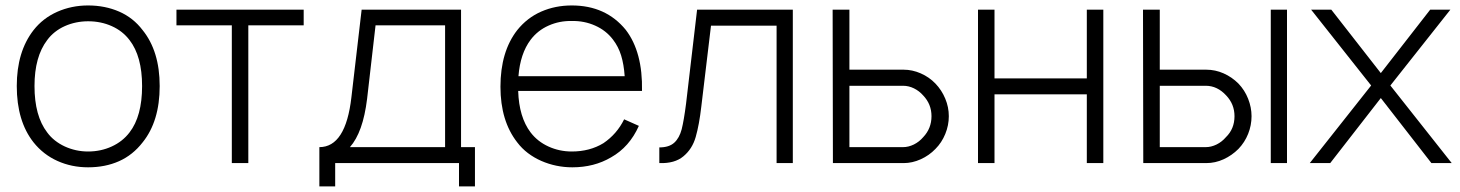

<svg xmlns="http://www.w3.org/2000/svg" viewBox="-20 -598 5354 704"><path d="M103 -76Q41.5 -154 41.5 -282.5Q41.5 -408.5 103 -487.5Q137.5 -531.5 190 -554.8Q242.5 -578 303 -578Q365 -578 416.8 -555.5Q468.5 -533 503 -487.5Q565.5 -410 565.5 -282.5Q565.5 -153.5 503 -76Q467 -29.5 416.5 -7Q366 15.5 303 15.5Q242.5 15.5 190.8 -7.8Q139 -31 103 -76ZM455 -451Q429.5 -484.5 389.8 -502.2Q350 -520 303 -520Q280.5 -520 258.8 -515.5Q237 -511 217.5 -502.2Q198 -493.5 181.5 -480.5Q165 -467.5 153 -451Q106.5 -390 106.5 -282.5Q106.5 -173 153 -112.5Q165 -96 181.5 -83Q198 -70 217.5 -61Q237 -52 258.8 -47.2Q280.5 -42.5 303 -42.5Q349.5 -42.5 389.5 -60.8Q429.5 -79 455 -112.5Q501 -172 501 -282.5Q501 -391.5 455 -451Z M1093.5 -505H890.5V0H830V-505H627V-562.5H1093.5Z M1670.5 -58.5H1721.5V85.5H1663V0H1209V85.5H1151V-58.5Q1247.5 -58.5 1268.5 -241.5L1306 -562.5H1670.5ZM1612 -505H1357L1326 -235.5Q1311 -112.5 1263 -58.5H1612Z M1925.5 -112.5Q1951 -79 1991 -60.8Q2031 -42.5 2076.5 -42.5Q2142.5 -42.5 2192.5 -73Q2242 -106.5 2268.5 -160.5L2322.5 -136.5Q2288 -59 2220.5 -21Q2158.5 15.5 2078.5 15.5Q2048.5 15.5 2019.8 9.5Q1991 3.5 1964.8 -8Q1938.5 -19.5 1916 -36.5Q1893.5 -53.5 1876.5 -76Q1815 -154.5 1815 -280Q1815 -408.5 1876.5 -487.5Q1913 -533 1964.5 -555.5Q2016 -578 2076.5 -578Q2201.5 -578 2274.5 -488.5Q2337 -407 2334 -264.5H1880Q1883 -168.5 1925.5 -112.5ZM1881 -318.5H2270.5Q2267.5 -362 2257.5 -394.5Q2247.5 -427 2227.5 -453Q2202 -486.5 2162 -504.2Q2122 -522 2076.5 -521Q2031.5 -522 1991.5 -504.2Q1951.5 -486.5 1925.5 -452Q1887.5 -401.5 1881 -318.5Z M2887 -562.5V0H2827.5V-504H2587L2551.5 -207.5Q2544 -141.5 2531 -96Q2518.5 -52 2486 -25Q2454 2 2397.5 0V-57.5Q2433.5 -57.5 2452.5 -75Q2471 -92 2479.5 -124Q2483.5 -140 2487.5 -163.2Q2491.5 -186.5 2495.5 -217.5L2536 -562.5Z M3094.5 -562.5V-342.5H3293.5Q3325 -342.5 3356 -329Q3387 -315.5 3410 -291.5Q3433 -267.5 3446 -236.2Q3459 -205 3459 -172Q3459 -138.5 3446 -106.8Q3433 -75 3410 -52Q3387 -28 3356 -14Q3325 0 3293.5 0H3034L3033 -562.5ZM3094.5 -58.5H3291Q3311 -58.5 3330.8 -68.2Q3350.5 -78 3365 -95Q3395.5 -127 3395.5 -172Q3395.5 -216 3365 -248Q3350.5 -264.5 3331.2 -274Q3312 -283.5 3291 -283.5H3094.5Z M4025.5 -562.5V0H3965V-252H3626.5V0H3566V-562.5H3626.5V-310.5H3965V-562.5Z M4232.5 -562.5V-342.5H4403Q4436 -342.5 4466.5 -329Q4497 -315.5 4521 -291.5Q4544 -267.5 4556.5 -235.8Q4569 -204 4569 -172Q4569 -138.5 4556.5 -107.2Q4544 -76 4521 -52Q4497 -28 4466.5 -14Q4436 0 4403 0H4172L4171 -562.5ZM4699 -562.5V0H4639.5V-562.5ZM4232.5 -58.5H4401Q4421 -58.5 4440.8 -68.2Q4460.5 -78 4475 -95Q4506.5 -125.5 4506.5 -172Q4506.5 -216 4476 -248Q4443.5 -283.5 4401 -283.5H4232.5Z M5078 -284.5 5303 0H5228.5L5043 -238.5L4857.5 0H4782.5L5007.5 -284.5L4787.5 -562.5H4861.5L5043 -330L5224 -562.5H5298Z"/></svg>

Font: Russisch Sans Light
Style: Regular
Weight: 300
Designer: Michael Sharanda (font) & Cristiano Sobral (main changes)
Foundry: Michael Sharanda
Version: Version 2.00;September 8, 2020;FontCreator 13.0.0.2681 64-bi